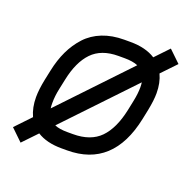

<svg xmlns="http://www.w3.org/2000/svg" viewBox="-109 -654 818 814"><g transform="rotate(20 300.0 -247.5)"><path d="M527.8 -543.9 580.6 -493.2 518.6 -428.2Q535.6 -392.1 535.6 -344.7Q535.6 -313.5 526.4 -267.1L517.1 -222.2Q468.3 12.2 261.7 12.2H236.8Q169.4 12.2 126.5 -15.1L65.4 48.8L12.7 -2L78.1 -70.8Q61 -107.9 61 -155.3Q61 -189.9 70.8 -237.3L80.1 -281.2Q90.8 -332.5 110.1 -373Q129.4 -413.6 158.9 -445.6Q188.5 -477.5 231.7 -494.6Q274.9 -511.7 329.6 -511.7H357.4Q426.3 -511.7 470.2 -483.4ZM357.4 -438.5H329.6Q252.9 -438.5 210.9 -394.8Q168.9 -351.1 151.4 -266.6L142.1 -222.7Q134.3 -187.5 134.3 -155.3Q134.3 -142.6 135.7 -131.3L418 -428.7Q394.5 -438.5 357.4 -438.5ZM460.9 -367.2 178.7 -70.3Q200.2 -61 236.8 -61H261.7Q341.3 -61 384.3 -105Q427.2 -148.9 445.8 -236.8L455.1 -281.7Q462.4 -316.9 462.4 -344.7Q462.4 -356.9 460.9 -367.2Z"/></g></svg>

Font: Anka/Coder
Style: Italic
Weight: 400
Italic angle: -12°
Monospace: yes
Version: Version 001.100